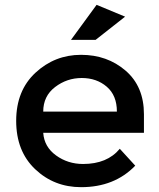

<svg xmlns="http://www.w3.org/2000/svg" viewBox="-20 -767 658 795"><path d="M576 -217H159Q163 -159 212 -123.5Q261 -88 324 -88Q424 -88 476 -151L540 -81Q454 8 316 8Q204 8 125.5 -66.5Q47 -141 47 -266.5Q47 -392 127 -466Q207 -540 315.5 -540Q424 -540 500 -474.5Q576 -409 576 -294ZM159 -305H464Q464 -372 422 -408Q380 -444 318.5 -444Q257 -444 208 -406.5Q159 -369 159 -305ZM376 -602H274L380 -747L498 -698Z"/></svg>

Font: Montreal
Style: Regular
Weight: 400
Designer: Julieta Ulanovsky, usr_local_share
Foundry: Julieta Ulanovsky, usr_local_share
Version: Version 2.001